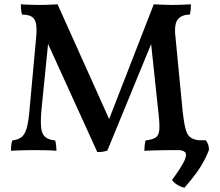

<svg xmlns="http://www.w3.org/2000/svg" viewBox="-20 -699 1024 894"><path d="M433 9 194 -516H206L173 -187Q168 -131 172 -101.5Q176 -72 192 -60Q208 -48 237 -45Q240 -34 241.5 -20Q243 -6 243 3Q220 1 189.5 0.5Q159 0 135 0Q120 0 100.5 0.5Q81 1 62.5 1.5Q44 2 31 3Q31 -6 32 -20Q33 -34 37 -45Q63 -48 79 -59.5Q95 -71 104 -101.5Q113 -132 118 -194L149 -532Q152 -570 147 -591.5Q142 -613 126.5 -622Q111 -631 83 -631Q79 -642 78 -655Q77 -668 77 -679Q88 -678 103 -677.5Q118 -677 134 -676.5Q150 -676 163 -676Q177 -676 192 -676.5Q207 -677 221.5 -677.5Q236 -678 248 -679L501 -116H477L696 -679Q709 -678 724.5 -677.5Q740 -677 755.5 -676.5Q771 -676 784 -676Q798 -676 812.5 -676.5Q827 -677 841.5 -677.5Q856 -678 869 -679Q869 -667 868 -654.5Q867 -642 864 -631Q827 -631 808.5 -609.5Q790 -588 797 -527L831 -175Q837 -124 844.5 -97Q852 -70 866.5 -59.5Q881 -49 905 -46Q908 -35 909 -22Q910 -9 910 3Q899 2 882.5 1.5Q866 1 847 0.5Q828 0 810.5 0Q793 0 779 0Q760 0 736.5 0.5Q713 1 690.5 1.5Q668 2 652 3Q652 -8 653.5 -21Q655 -34 658 -45Q690 -49 704.5 -58.5Q719 -68 721.5 -92.5Q724 -117 719 -162L681 -519H694L480 2Q470 6 458 7.5Q446 9 433 9ZM839 175Q821 171 805.5 161.5Q790 152 781 139Q825 79 838.5 49.5Q852 20 841.5 9.5Q831 -1 801 -1V-46H938Q953 -28 953 -1Q944 23 930.5 49Q917 75 895 105.5Q873 136 839 175Z"/></svg>

Font: Vollkorn Medium
Style: Regular
Weight: 500
Designer: Friedrich Althausen
Foundry: Friedrich Althausen
Version: Version 5.000